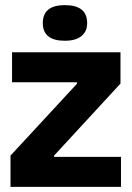

<svg xmlns="http://www.w3.org/2000/svg" viewBox="-20 -729 513 749"><path d="M21 0V-122L280 -402V-408H27V-525H450V-403L191 -122V-117H452V0ZM233 -570Q147 -570 147 -639Q147 -709 233 -709Q320 -709 320 -639Q320 -606 297.5 -588Q275 -570 233 -570Z"/></svg>

Font: Bricolage Grotesque 96pt Bricolage Grotesque 48pt Regular
Style: Bold
Weight: 700
Designer: Mathieu Triay
Foundry: Atelier Triay
Version: Version 1.001; ttfautohint (v1.8.4.7-5d5b);gftools[0.9.33.de